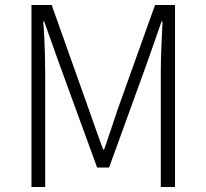

<svg xmlns="http://www.w3.org/2000/svg" viewBox="-20 -749 827 769"><path d="M106 0V-729H187L336 -310Q350 -271 364 -230.5Q378 -190 393 -150H397Q411 -190 424.5 -230.5Q438 -271 451 -310L601 -729H681V0H624V-462Q624 -493 625 -527.5Q626 -562 628 -597.5Q630 -633 631 -663H627L570 -500L417 -78H369L215 -500L157 -663H153Q156 -633 157.5 -597.5Q159 -562 160 -527.5Q161 -493 161 -462V0Z"/></svg>

Font: Noto Sans KR Thin Light
Style: Regular
Weight: 300
Version: Version 2.004-H2;hotconv 1.0.118;makeotfexe 2.5.65603